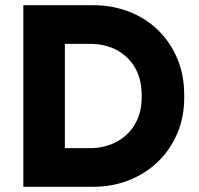

<svg xmlns="http://www.w3.org/2000/svg" viewBox="-20 -720 766 740"><path d="M70 0V-700H338Q413 -700 477.5 -675Q542 -650 589.5 -603.5Q637 -557 663.5 -494Q690 -431 690 -354V-344Q690 -268 663 -205Q636 -142 588 -96Q540 -50 476 -25Q412 0 338 0ZM230 -82 164 -149H325Q384 -149 429.5 -173.5Q475 -198 500.5 -242Q526 -286 526 -344V-354Q526 -414 501 -458Q476 -502 431 -526.5Q386 -551 325 -551H164L230 -618Z"/></svg>

Font: SUSE Thin ExtraBold
Style: Regular
Weight: 800
Version: Version 1.000